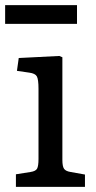

<svg xmlns="http://www.w3.org/2000/svg" viewBox="-22 -728 375 748"><path d="M40 0V-49L97 -58Q117 -61 122.5 -71Q128 -81 128 -109V-382Q128 -419 121.5 -430.5Q115 -442 92 -445L44 -452L51 -502L209 -510L221 -505V-105Q221 -80 227.5 -70.5Q234 -61 253 -58L309 -48V0ZM-2 -635V-708H278V-635Z"/></svg>

Font: Literata 12pt
Style: Regular
Weight: 400
Designer: Latin by Veronika Burian and Jose Scaglione. Greek by Irene Vlachou. Cyrillic by Vera Evstafieva.
Foundry: TypeTogether
Version: Version 3.002